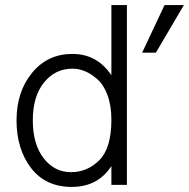

<svg xmlns="http://www.w3.org/2000/svg" viewBox="-20 -727 743 755"><path d="M593 -520H539L627 -707H703ZM479 0H418V-74Q365 8 262 8Q159 8 102 -66.5Q45 -141 45 -253.5Q45 -366 106 -440.5Q167 -515 264.5 -515Q362 -515 418 -431V-707H479ZM418 -256Q418 -312 402.5 -353.5Q387 -395 362 -416Q316 -457 265 -457Q197 -457 153 -402.5Q109 -348 109 -254Q109 -160 151.5 -105Q194 -50 259 -50Q324 -50 371 -97.5Q418 -145 418 -256Z"/></svg>

Font: Hind Kochi Light
Style: Regular
Weight: 300
Designer: Dhruvi Tolia
Foundry: Indian Type Foundry
Version: Version 0.702;PS 1.0;hotconv 1.0.81;makeotf.lib2.5.63406